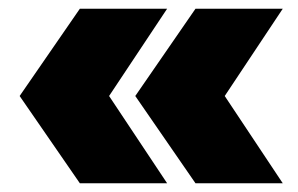

<svg xmlns="http://www.w3.org/2000/svg" viewBox="-20 -494 683 440"><path d="M163 -74H363L230 -274L363 -474H163L25 -274ZM428 -74H628L495 -274L628 -474H428L290 -274Z"/></svg>

Font: Chess Sans Black
Style: Regular
Weight: 900
Designer: Wolf Bōese
Foundry: Wolf Bōese
Version: Version 7.223;Glyphs 3.3 (3306)